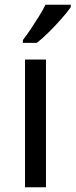

<svg xmlns="http://www.w3.org/2000/svg" viewBox="-20 -786 317 806"><path d="M173 0H85V-536H173ZM277 -756Q265 -738 240 -709.5Q215 -681 186.5 -652.5Q158 -624 134 -606H76V-618Q91 -637 108.5 -663Q126 -689 143 -716.5Q160 -744 171 -766H277Z"/></svg>

Font: Noto Sans Kaithi
Style: Regular
Weight: 400
Designer: Monotype Design Team
Foundry: Monotype Imaging Inc.
Version: Version 2.005; ttfautohint (v1.8.4.7-5d5b)